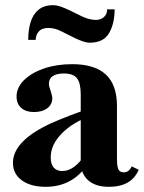

<svg xmlns="http://www.w3.org/2000/svg" viewBox="-20 -708 556 742"><path d="M401 14Q349 14 320.5 -11.5Q292 -37 292 -83V-343Q292 -387 277.5 -405.5Q263 -424 227 -424Q199 -424 184 -414Q169 -404 169 -384Q169 -379 170.5 -373Q172 -367 175 -359Q182 -338 182 -328Q182 -304 162.5 -289.5Q143 -275 111 -275Q80 -275 62 -291Q44 -307 44 -335Q44 -370 73 -398.5Q102 -427 150.5 -443.5Q199 -460 259 -460Q346 -460 389 -420Q432 -380 432 -299V-96Q432 -65 437.5 -53.5Q443 -42 458 -42Q469 -42 476.5 -48Q484 -54 489 -65L516 -52Q488 14 401 14ZM157 14Q99 14 64.5 -11Q30 -36 30 -79Q30 -121 67 -159.5Q104 -198 178 -232Q210 -246 252.5 -262.5Q295 -279 335 -291L336 -262Q263 -237 219.5 -193Q176 -149 176 -100Q176 -74 187.5 -60.5Q199 -47 221 -47Q244 -47 266 -63Q288 -79 306 -107Q324 -135 334 -170L340 -113Q312 -50 265.5 -18Q219 14 157 14ZM327 -543Q315 -543 300.5 -548Q286 -553 271 -560L219 -586Q206 -593 192.5 -596.5Q179 -600 167 -600Q142 -600 130 -586.5Q118 -573 118 -554H89Q89 -591 98 -621.5Q107 -652 128.5 -670Q150 -688 185 -688Q199 -688 214.5 -682.5Q230 -677 247 -669L294 -646Q308 -639 322.5 -635Q337 -631 350 -631Q369 -631 381.5 -642Q394 -653 394 -672H423Q423 -617 401.5 -580Q380 -543 327 -543Z"/></svg>

Font: Baskervville
Style: Bold
Weight: 700
Version: Version 1.100